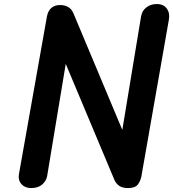

<svg xmlns="http://www.w3.org/2000/svg" viewBox="-20 -954 878 974"><path d="M137 0Q106.5 0 88.8 -20Q71 -40 76 -70L218 -870Q223.5 -899.5 240.8 -914Q258 -928.5 285 -928.5Q307 -928.5 325 -918.8Q343 -909 352.5 -886.5L600.5 -295L695.5 -870Q701 -900.5 723 -917Q745 -933.5 775 -933.5Q810 -933.5 826.5 -910.2Q843 -887 836.5 -853L697 -58Q692.5 -35.5 679 -17.8Q665.5 0 629.5 0Q602 0 586 -10.5Q570 -21 561 -40L313.5 -630L219 -60Q214.5 -36 194 -18Q173.5 0 137 0Z"/></svg>

Font: Edu AU VIC WA NT Pre
Style: Bold
Weight: 700
Designer: Tina and Corey Anderson, Eben Sorkin, Mirko Velimirovic
Foundry: Google for Education
Version: Version 1.001